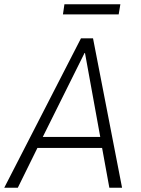

<svg xmlns="http://www.w3.org/2000/svg" viewBox="-31 -886 665 906"><path d="M-11 0 351 -705H408L545 0H485L448 -203L473 -188H122L153 -203L53 0ZM368 -636 165 -228 151 -240H461L444 -229L370 -636ZM266 -818 273 -866H537L529 -818Z"/></svg>

Font: Nunito Sans 10pt Condensed Light
Style: Italic
Weight: 300
Width: 3
Italic angle: -9°
Designer: Vernon Adams
Foundry: Vernon Adams
Version: Version 3.101;gftools[0.9.27]